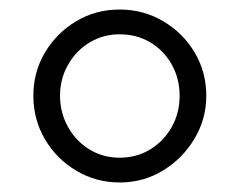

<svg xmlns="http://www.w3.org/2000/svg" viewBox="-20 -650 503 403"><path d="M50 -449Q50 -499 74.5 -540Q99 -581 140 -605.5Q181 -630 231 -630Q281 -630 322.5 -605.5Q364 -581 388.5 -540Q413 -499 413 -449Q413 -400 388 -358.5Q363 -317 322 -292Q281 -267 231 -267Q182 -267 140.5 -291.5Q99 -316 74.5 -357.5Q50 -399 50 -449ZM106 -449Q106 -414 122.5 -384Q139 -354 167.5 -336.5Q196 -319 231 -319Q267 -319 295.5 -336.5Q324 -354 340.5 -383.5Q357 -413 357 -449Q357 -485 340.5 -514.5Q324 -544 295.5 -561Q267 -578 231 -578Q196 -578 167.5 -560.5Q139 -543 122.5 -513.5Q106 -484 106 -449Z"/></svg>

Font: Tiro Gurmukhi
Style: Regular
Weight: 400
Designer: Gurmukhi: John Hudson & Fiona Ross. Latin: John Hudson.
Foundry: Tiro Typeworks Ltd.
Version: Version 1.52